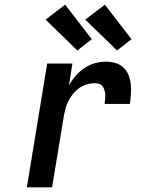

<svg xmlns="http://www.w3.org/2000/svg" viewBox="-20 -802 640 822"><path d="M95 0 182 -530H290L275 -436Q287 -458 304 -477.5Q321 -497 342 -511Q363 -525 386.5 -531.5Q410 -538 434 -538Q455 -538 475 -532Q495 -526 509 -512.5Q523 -499 530.5 -480Q538 -461 540 -441Q542 -421 540.5 -399.5Q539 -378 536 -357H428Q429 -367 430 -377Q431 -387 430.5 -396.5Q430 -406 427.5 -415Q425 -424 420 -431.5Q415 -439 406 -442.5Q397 -446 387 -446Q370 -446 352.5 -441Q335 -436 320 -425.5Q305 -415 293 -400.5Q281 -386 273 -370Q265 -354 260.5 -337Q256 -320 253 -303L203 0ZM481 -586 345 -718 429 -782 543 -634ZM311 -586 175 -718 259 -782 373 -634Z"/></svg>

Font: Iosevka Curly SmBdEx
Style: Italic
Weight: 600
Width: 7
Italic angle: -9°
Monospace: yes
Designer: Belleve Invis
Foundry: Belleve Invis
Version: Version 11.1.0; ttfautohint (v1.8.3)